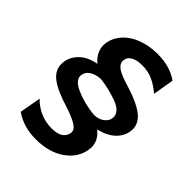

<svg xmlns="http://www.w3.org/2000/svg" viewBox="-216 -837 1006 1006"><g transform="rotate(45 287.5 -334.0)"><path d="M361 -718Q298 -718 248 -699Q198 -680 167 -646.5Q136 -613 128 -571Q126 -557 126 -551Q126 -498 173 -458Q110 -447 75 -409.5Q40 -372 40 -324Q40 -276 84 -243.5Q128 -211 218 -184Q281 -163 308 -145Q335 -127 331 -103Q321 -49 243 -49Q198 -49 158.5 -66Q119 -83 88 -115L67 4Q133 50 224 50Q320 50 383.5 6.5Q447 -37 459 -106Q461 -120 461 -127Q461 -178 415 -214Q469 -226 503 -255.5Q537 -285 545 -327Q547 -341 547 -346Q547 -393 502.5 -426.5Q458 -460 366 -488Q305 -506 280.5 -523Q256 -540 256 -562Q256 -589 279.5 -604Q303 -619 345 -619Q387 -619 422.5 -603.5Q458 -588 494 -557L514 -674Q452 -718 361 -718ZM431 -320Q431 -294 407.5 -275Q384 -256 347 -256Q270 -264 209 -291.5Q148 -319 155 -358Q159 -383 182 -397.5Q205 -412 241 -415Q300 -409 365.5 -386Q431 -363 431 -320Z"/></g></svg>

Font: Geom SemiBold
Style: Bold Italic
Weight: 600
Italic angle: -10°
Version: Version 1.102